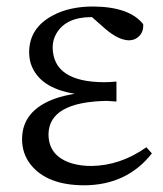

<svg xmlns="http://www.w3.org/2000/svg" viewBox="-20 -548 494 582"><path d="M423.8 -101.6 440.4 -83Q365.2 12.7 236.3 13.7Q123 13.7 73.2 -48.8Q46.9 -82 46.9 -126Q46.9 -212.9 146.5 -249Q174.8 -258.8 207 -263.7Q97.7 -281.2 73.2 -355.5Q68.4 -372.1 68.4 -389.6Q68.4 -463.9 141.6 -502Q191.4 -528.3 262.7 -528.3Q373 -527.3 414.1 -474.6Q416 -443.4 389.6 -429.7Q379.9 -425.8 370.1 -425.8Q338.9 -426.8 299.8 -460L258.8 -496.1H256.8Q180.7 -496.1 151.4 -447.3Q139.6 -427.7 139.6 -403.3Q141.6 -299.8 294.9 -298.8Q311.5 -298.8 333 -300.8V-240.2Q309.6 -242.2 304.7 -242.2Q128.9 -239.3 127 -141.6Q127 -74.2 198.2 -52.7Q224.6 -44.9 256.8 -44.9Q344.7 -45.9 423.8 -101.6Z"/></svg>

Font: GenYoMin JP Regular
Style: Regular
Weight: 400
Version: Version 1.001;PS 1;hotconv 16.6.51;makeotf.lib2.5.65220 DEVE